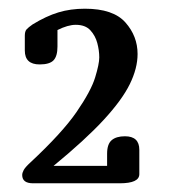

<svg xmlns="http://www.w3.org/2000/svg" viewBox="-20 -729 400 441"><path d="M71 -581Q37 -581 37 -613V-647Q37 -657 41 -661.5Q45 -666 55 -673Q86 -692 114 -700.5Q142 -709 175 -709Q240 -709 268 -677.5Q296 -646 296 -605Q296 -572 278 -535.5Q260 -499 218 -453.5Q176 -408 103 -348H226V-376Q226 -398 236.5 -407Q247 -416 267 -416Q300 -416 300 -385V-329Q300 -308 255 -308H56Q31 -308 31 -327Q31 -332 34.5 -338.5Q38 -345 50 -356Q123 -424 156 -472Q189 -520 198.5 -551Q208 -582 208 -597Q208 -613 203.5 -630Q199 -647 187.5 -659.5Q176 -672 154 -672Q136 -672 112 -660V-622Q112 -600 103 -590.5Q94 -581 71 -581Z"/></svg>

Font: Marmelad
Style: Regular
Weight: 400
Designer: Manvel Shmavonyan
Foundry: Cyreal
Version: Version 1.110; ttfautohint (v1.8.4.7-5d5b)